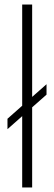

<svg xmlns="http://www.w3.org/2000/svg" viewBox="-20 -828 240 848"><path d="M78 0V-315L13 -257.5V-303.5L78 -361V-808H122V-400L185.5 -456V-410L122 -354V0Z"/></svg>

Font: Encode Sans SemiCondensed SemiCondensed ExtraLight
Style: Regular
Weight: 200
Width: 4
Designer: Multiple Designers
Foundry: Impallari Type
Version: Version 3.000; ttfautohint (v1.8.3) -l 8 -r 50 -G 200 -x 14 